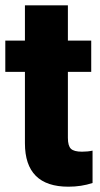

<svg xmlns="http://www.w3.org/2000/svg" viewBox="-23 -694 376 724"><path d="M286 -122Q308 -122 326 -126V-4Q284 10 235 10Q71 10 71 -154V-423H-3V-541H71V-674H233V-541H321V-423H233V-174Q233 -144 244.5 -133Q256 -122 286 -122Z"/></svg>

Font: Freesentation 9 Black
Style: Regular
Weight: 900
Designer: glyphs from Roboto by Christian Robertson / Hangul glyphs from Noto Sans CJK(Source Han Sans) by Jang Soo-young and Kang
Foundry: PT&
Version: Version 2.001